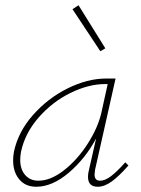

<svg xmlns="http://www.w3.org/2000/svg" viewBox="-20 -707 537 731"><path d="M469 -77Q434 -37 406 -16.5Q378 4 352 4Q315 4 315 -34Q315 -45 318 -57L346 -180Q305 -103 242 -49.5Q179 4 118 4Q77 4 53.5 -24Q30 -52 30 -96Q30 -113 33 -129Q49 -205 105.5 -269Q162 -333 237.5 -370.5Q313 -408 384 -408H420L342 -61Q340 -47 340 -43Q340 -19 361 -19Q380 -19 403 -36.5Q426 -54 457 -89ZM366 -278 390 -387H381Q317 -387 248 -353Q179 -319 127 -259.5Q75 -200 60 -129Q57 -113 57 -98Q57 -62 76 -40.5Q95 -19 126 -19Q173 -19 224 -59Q275 -99 314 -160Q353 -221 366 -278ZM256 -672 279 -687 381 -523 362 -512Z"/></svg>

Font: Ysabeau Extralight
Style: Italic
Weight: 200
Italic angle: -12°
Designer: Christian Thalmann (Catharsis Fonts)
Version: Version 0.003